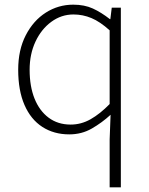

<svg xmlns="http://www.w3.org/2000/svg" viewBox="-20 -563 640 823"><path d="M450 240V35L454 -71Q417 -37 373.5 -12Q330 13 277 13Q211 13 161.5 -19Q112 -51 85 -113Q58 -175 58 -264Q58 -349 90.5 -412Q123 -475 176.5 -509Q230 -543 294 -543Q342 -543 378 -526.5Q414 -510 451 -481H453L459 -530H498V240ZM283 -29Q328 -29 368.5 -52Q409 -75 450 -117V-433Q409 -470 372 -485.5Q335 -501 295 -501Q243 -501 200 -469.5Q157 -438 132 -384.5Q107 -331 107 -264Q107 -193 128 -140.5Q149 -88 188.5 -58.5Q228 -29 283 -29Z"/></svg>

Font: Noto Sans SC ExtraLight
Style: Regular
Weight: 250
Designer: Ryoko NISHIZUKA 西塚涼子 (kana, bopomofo & ideographs); Paul D. Hunt (Latin, Greek & Cyrillic); Sandoll Communications 산돌커뮤니
Foundry: Adobe
Version: Version 2.004-H2;hotconv 1.0.118;makeotfexe 2.5.65603